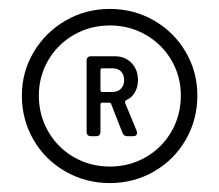

<svg xmlns="http://www.w3.org/2000/svg" viewBox="-20 -734 491 430"><path d="M422 -520Q422 -466 396 -421Q370 -376 325 -350Q280 -324 226 -324Q172 -324 126.5 -350Q81 -376 55 -421Q29 -466 29 -520Q29 -573 55.5 -617.5Q82 -662 127 -688Q172 -714 226 -714Q280 -714 325 -688Q370 -662 396 -617.5Q422 -573 422 -520ZM385 -520Q385 -563 364 -599Q343 -635 306.5 -656Q270 -677 226 -677Q182 -677 145.5 -656Q109 -635 88 -599Q67 -563 67 -520Q67 -476 88 -439.5Q109 -403 145.5 -382Q182 -361 226 -361Q270 -361 306.5 -382Q343 -403 364 -439.5Q385 -476 385 -520ZM263 -510Q259 -507 260 -504L286 -441L287 -437Q287 -429 278 -429H265Q257 -429 254 -437L229 -501Q228 -504 225 -504H209Q205 -504 205 -500V-439Q205 -429 195 -429H184Q174 -429 174 -439V-598Q174 -608 184 -608H237Q260 -608 274.5 -593Q289 -578 289 -555Q289 -539 282 -527Q275 -515 263 -510ZM205 -577V-532Q205 -528 209 -528H232Q244 -528 251 -535.5Q258 -543 258 -554Q258 -567 251 -574Q244 -581 232 -581H209Q205 -581 205 -577Z"/></svg>

Font: Barlow
Style: Regular
Weight: 400
Designer: Jeremy Tribby
Foundry: Tribby Type
Version: Version 1.408;December 10, 2018;FontCreator 11.5.0.2430 64-b